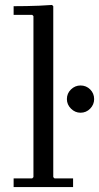

<svg xmlns="http://www.w3.org/2000/svg" viewBox="-20 -755 400 775"><path d="M35 0V-35H110L115 -40V-690L110 -695H35V-730Q61 -730 86.5 -730.5Q112 -731 138 -732Q164 -733 190 -735L195 -730V-40L200 -35H275V0ZM305 -300Q283 -300 266.5 -316.5Q250 -333 250 -355Q250 -378 266.5 -394Q283 -410 305 -410Q328 -410 344 -394Q360 -378 360 -355Q360 -333 344 -316.5Q328 -300 305 -300Z"/></svg>

Font: Brygada 1918
Style: Regular
Weight: 400
Designer: Mateusz Machalski | Borys Kosmynka | Przemek Hoffer
Foundry: NIEPODLEGLA 2018
Version: Version 3.006